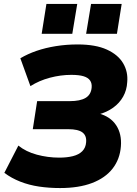

<svg xmlns="http://www.w3.org/2000/svg" viewBox="-20 -941 692 972"><path d="M284 11Q228 11 177.5 3.5Q127 -4 82.5 -21.5Q38 -39 2 -66L73 -204Q111 -173 166.5 -158Q222 -143 280 -143Q319 -143 349 -150.5Q379 -158 396.5 -175.5Q414 -193 416 -221Q419 -254 397.5 -270.5Q376 -287 325 -287H146L168 -429H333Q386 -429 413.5 -445.5Q441 -462 444 -498Q446 -519 436 -533.5Q426 -548 403 -555Q380 -562 341 -562Q287 -562 232.5 -547.5Q178 -533 134 -505L83 -646Q120 -668 165 -683.5Q210 -699 263 -707.5Q316 -716 373 -716Q464 -716 521 -690Q578 -664 603.5 -620.5Q629 -577 624 -525Q622 -485 603.5 -452Q585 -419 553 -396Q521 -373 480 -362L479 -367Q539 -351 568 -307Q597 -263 592 -200Q587 -135 550 -87.5Q513 -40 446 -14.5Q379 11 284 11ZM416 -770 441 -921H596L572 -770ZM191 -770 215 -921H371L346 -770Z"/></svg>

Font: Nunito Sans 9pt Black
Style: Italic
Weight: 900
Italic angle: -9°
Version: Version 3.101;gftools[0.9.27]